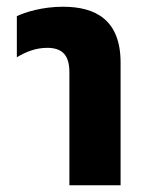

<svg xmlns="http://www.w3.org/2000/svg" viewBox="-20 -550 436 570"><path d="M186 0H338V-364C338 -490 265 -530 167 -530C106 -530 55 -514 30 -502V-380C55 -395 85 -408 120 -408C164 -408 186 -387 186 -336Z"/></svg>

Font: Noto Sans Thai UI Cond ExtBd
Style: Regular
Weight: 800
Width: 3
Designer: Monotype Design Team
Foundry: Monotype Imaging Inc.
Version: Version 2.000